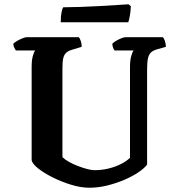

<svg xmlns="http://www.w3.org/2000/svg" viewBox="-20 -878 825 898"><path d="M398 0Q358 0 312.5 -14Q267 -28 226 -48.5Q185 -69 157.5 -91Q130 -113 128 -130V-565Q128 -596 133.5 -616Q139 -636 145 -642H54Q51 -647 47 -654.5Q43 -662 42 -673Q48 -680 60.5 -687Q73 -694 85.5 -699Q98 -704 104 -704H349Q353 -699 357.5 -687Q362 -675 362 -659L319 -646Q301 -641 290.5 -632Q280 -623 276 -606.5Q272 -590 272 -560V-143Q283 -132 302.5 -121Q322 -110 344.5 -101.5Q367 -93 387.5 -87.5Q408 -82 422 -82Q456 -82 488.5 -90Q521 -98 547 -111.5Q573 -125 588 -140V-564Q588 -596 594 -616.5Q600 -637 605 -642H516Q512 -646 509 -654.5Q506 -663 505 -673Q511 -680 523 -687Q535 -694 547.5 -699Q560 -704 566 -704H742Q747 -698 751 -687Q755 -676 756 -659L717 -648Q698 -643 687.5 -634Q677 -625 672.5 -607Q668 -589 668 -555V-108Q655 -91 627 -72Q599 -53 561.5 -37Q524 -21 482 -10.5Q440 0 398 0ZM264 -774Q264 -803 268 -821.5Q272 -840 276 -844Q309 -844 353.5 -845.5Q398 -847 444 -849.5Q490 -852 527 -854.5Q564 -857 581 -858L592 -849Q591 -823 587 -802.5Q583 -782 580 -774Z"/></svg>

Font: Texturina Medium 12pt
Style: Bold
Weight: 700
Version: Version 1.002